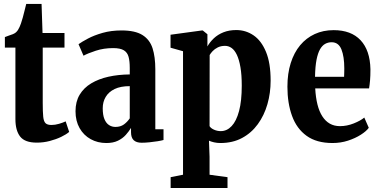

<svg xmlns="http://www.w3.org/2000/svg" viewBox="-20 -722 1943 984"><path d="M168.5 9Q107.5 9 83.2 -22.2Q59 -53.5 59 -111.5V-478H5V-532Q15.5 -536.5 26 -539.8Q36.5 -543 45.8 -546.8Q55 -550.5 61.5 -556Q67.5 -561.5 72 -568.2Q76.5 -575 80.2 -583.5Q84 -592 87.5 -602Q92 -614.5 96.8 -632.2Q101.5 -650 106.2 -668.8Q111 -687.5 114.5 -702H193L198 -553H310.5V-478H199V-195Q199 -148.5 201.5 -124Q204 -99.5 213.5 -90.5Q223 -81.5 243.5 -81.5Q262.5 -81.5 282.8 -87.5Q303 -93.5 316.5 -100L334.5 -46Q319.5 -33 293.5 -20.5Q267.5 -8 235.2 0.5Q203 9 168.5 9Z M525 11Q480.5 11 444.8 -8.8Q409 -28.5 388 -65.2Q367 -102 367 -152Q367 -201 388.2 -236.5Q409.5 -272 447.5 -294.8Q485.5 -317.5 535.8 -328.8Q586 -340 645 -340.5V-373.5Q645 -408 639 -430.5Q633 -453 614.8 -464.2Q596.5 -475.5 559.5 -475.5Q512 -475.5 470.8 -462Q429.5 -448.5 408 -436.5L382.5 -495.5Q399 -507.5 430.5 -524.2Q462 -541 505.8 -553.5Q549.5 -566 603 -566Q672.5 -566 710 -542.5Q747.5 -519 761.8 -474.8Q776 -430.5 776 -367V-59.5H818V-4.5Q808 -1.5 788.2 1.8Q768.5 5 746.5 7.2Q724.5 9.5 706 9.5Q679 9.5 665.2 -3.5Q651.5 -16.5 651.5 -44V-66.5Q641 -49 624.8 -30.8Q608.5 -12.5 584.2 -0.8Q560 11 525 11ZM571.5 -71.5Q597.5 -71.5 615 -84.2Q632.5 -97 645 -115.5V-280.5Q598 -280.5 567.5 -265.8Q537 -251 521.8 -225.5Q506.5 -200 506.5 -167Q506.5 -132.5 515.2 -111.5Q524 -90.5 538.8 -81Q553.5 -71.5 571.5 -71.5Z M854.5 241.5V186L918 173.5V-459.5L854 -477.5V-544L1015.5 -566H1019L1043 -546.5V-484Q1055.5 -506.5 1076 -525.8Q1096.5 -545 1125.2 -556.5Q1154 -568 1191 -568Q1239.5 -568 1279.5 -540.8Q1319.5 -513.5 1343.2 -456.2Q1367 -399 1367 -308.5Q1367 -245.5 1350.5 -188Q1334 -130.5 1301.2 -85.5Q1268.5 -40.5 1220.5 -14.8Q1172.5 11 1109.5 11Q1092.5 11 1077.2 7.5Q1062 4 1051 -1L1054 81.5V173.5L1146 186V241.5ZM1111.5 -50Q1143 -50 1167.2 -75.8Q1191.5 -101.5 1205.2 -153Q1219 -204.5 1219 -283Q1219 -339 1212.2 -377.8Q1205.5 -416.5 1194 -440.8Q1182.5 -465 1167 -476Q1151.5 -487 1133.5 -487Q1112 -487 1096 -479Q1080 -471 1069.8 -460Q1059.5 -449 1054.5 -440L1054 -75.5Q1060 -65 1076.5 -57.5Q1093 -50 1111.5 -50Z M1684 11Q1602.5 11 1551.5 -25.8Q1500.5 -62.5 1476.8 -127.8Q1453 -193 1453 -277.5Q1453 -345 1470 -398.8Q1487 -452.5 1518.2 -490Q1549.5 -527.5 1593 -547.5Q1636.5 -567.5 1690 -567.5Q1779.5 -567.5 1828 -515.8Q1876.5 -464 1878.5 -367Q1878.5 -332.5 1876.5 -309.8Q1874.5 -287 1871.5 -269H1595.5Q1598 -222.5 1607 -186.5Q1616 -150.5 1632 -125.8Q1648 -101 1670.5 -88.2Q1693 -75.5 1722.5 -75.5Q1758 -75.5 1793 -89.5Q1828 -103.5 1847 -119.5L1870 -67Q1857.5 -49.5 1829.2 -31.5Q1801 -13.5 1763.5 -1.2Q1726 11 1684 11ZM1594.5 -328.5H1743.5Q1744 -339.5 1744.2 -350.2Q1744.5 -361 1744.5 -371.5Q1744.5 -432 1729.8 -468.8Q1715 -505.5 1679.5 -505.5Q1661.5 -505.5 1646.5 -497.2Q1631.5 -489 1620.2 -469.5Q1609 -450 1602.2 -415.8Q1595.5 -381.5 1594.5 -328.5Z"/></svg>

Font: Merriweather 24pt SemiCondensed
Style: Bold
Weight: 700
Width: 4
Designer: Eben Sorkin
Foundry: Eben Sorkin
Version: Version 2.100